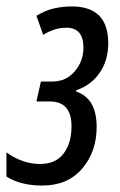

<svg xmlns="http://www.w3.org/2000/svg" viewBox="-41 -566 373 596"><path d="M259 -172Q259 -261 195 -282L196 -286Q241 -301 268 -339.5Q295 -378 295 -432Q295 -546 182 -546Q154 -546 127 -540Q100 -534 72 -517L93 -458Q129 -480 165 -480Q218 -480 218 -418Q218 -376 191 -344.5Q164 -313 122 -313H86L72 -251H114Q181 -251 181 -174Q181 -122 156.5 -89.5Q132 -57 83 -57Q29 -57 -21 -93V-18Q23 10 90 10Q169 10 214 -42.5Q259 -95 259 -172Z"/></svg>

Font: Noto Sans Display Condensed
Style: Italic
Weight: 400
Width: 3
Designer: Monotype Design team
Foundry: Monotype Imaging Inc.
Version: 1.000